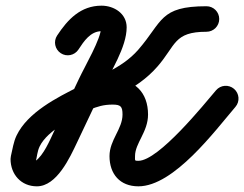

<svg xmlns="http://www.w3.org/2000/svg" viewBox="-20 -612 861 677"><path d="M236.4 -248.9C246 -226 272.3 -215.2 295.3 -224.8C323 -236.4 345.5 -243.2 376.7 -243.2C405.8 -243.2 412 -236.5 412 -208C412 -157.1 366.1 -118.4 366.1 -61.6C366.1 1.4 402.7 45 468 45C593.2 45 738.8 -151.7 810.2 -235.2C826.4 -254.1 824.1 -282.5 805.2 -298.7C786.3 -314.8 757.9 -312.6 741.8 -293.7C741.8 -293.7 741.8 -293.7 741.8 -293.7C700.8 -245.7 539.5 -45 468 -45C454.1 -45 456.1 -45.1 456.1 -61.6C456.1 -107.3 502 -146.7 502 -208C502 -285.8 455.1 -333.2 376.7 -333.2C333.6 -333.2 299.5 -324.1 260.5 -307.8C237.6 -298.2 226.8 -271.9 236.4 -248.9ZM256.6 -437.3C256.6 -437.3 256.6 -437.3 256.6 -437.3C275.7 -466.4 299 -502 338 -502C348 -502 342.3 -498.8 338.3 -508C337.2 -510.4 336.6 -518.3 336.6 -515.7C336.6 -475.3 279.3 -378.8 258.1 -333.4C258.1 -333.4 258.2 -333.4 258.2 -333.5C258.2 -333.5 258.2 -333.6 258.2 -333.6C228.9 -271.8 199.6 -210.1 170.3 -148.3C155.9 -117.7 133.6 -64.1 104.5 -44C103.2 -43.2 112.4 -45 110 -45C105.7 -45 107.2 -42.9 107.2 -51.4C107.2 -51.6 106.8 -48.8 106.5 -46C106.2 -43.2 105.9 -40.5 105.9 -40.7C110.3 -58.9 111.5 -78.5 119.7 -95.5C148.1 -154.6 243.7 -198.8 298.1 -226.1C298.1 -226.1 298.1 -226.1 298 -226.1C298 -226.1 298 -226.1 298 -226.1C332.4 -243.3 366.8 -260.5 401.1 -277.7C451.4 -302.8 498.2 -334.8 535.2 -377.4C600.7 -452.5 592.4 -500 708 -500C732.9 -500 753 -520.1 753 -545C753 -569.9 732.9 -590 708 -590C708 -590 708 -590 708 -590C542.1 -590 554.1 -536.1 467.3 -436.4C438 -402.8 400.5 -378 360.9 -358.2C326.5 -340.9 292.1 -323.7 257.8 -306.5C257.8 -306.5 257.7 -306.5 257.7 -306.5C257.7 -306.5 257.7 -306.5 257.7 -306.5C181.1 -268.1 77.7 -215.9 38.5 -134.3C27.2 -110.8 24.5 -86.6 18.5 -62.1C18.4 -61.8 18.1 -59.3 17.8 -56.7C17.5 -54.1 17.2 -51.6 17.2 -51.4C17.2 2.8 54.5 45 110 45C180.4 45 226.6 -56.9 251.7 -109.7C281 -171.5 310.3 -233.3 339.5 -295C339.5 -295 339.6 -295.1 339.6 -295.1C339.6 -295.2 339.7 -295.2 339.7 -295.2C369.8 -359.8 426.6 -445.2 426.6 -515.7C426.6 -564.1 382.3 -592 338 -592C264.5 -592 218.8 -543.6 181.4 -486.7C167.7 -466 173.5 -438.1 194.3 -424.4C215 -410.7 242.9 -416.5 256.6 -437.3Z"/></svg>

Font: FRB American Cursive Guidelines Black
Style: Bold Italic
Weight: 900
Italic angle: -25°
Version: Version 2.0;Modular Font Editor K font №1